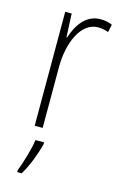

<svg xmlns="http://www.w3.org/2000/svg" viewBox="-118 -589 539 861"><g transform="rotate(15 152.0 -158.5)"><path d="M238 -538C169 -538 132 -477 114 -420H111L106 -529H76V0H113V-283C113 -393 157 -500 237 -500C255 -500 272 -496 285 -491L293 -527C276 -535 257 -538 238 -538ZM136 70V61H96C91 102 68 177 54 212V221H75C102 176 124 117 136 70Z"/></g></svg>

Font: Noto Sans Condensed ExtraLight
Style: Regular
Weight: 200
Width: 3
Designer: Monotype Design Team
Foundry: Monotype Imaging Inc.
Version: Version 2.013